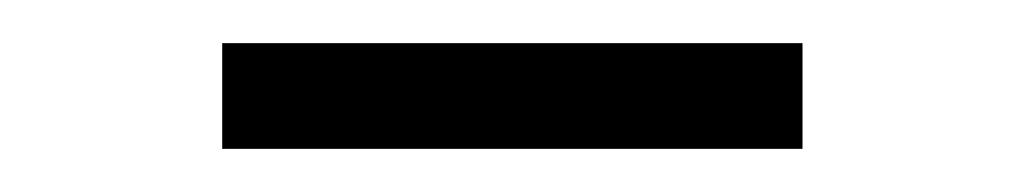

<svg xmlns="http://www.w3.org/2000/svg" viewBox="-20 -737 475 89"><path d="M83 -668H352V-717H83Z"/></svg>

Font: Harano Aji Mincho KR
Style: Regular
Weight: 400
Foundry: Masamichi Hosoda
Version: HaranoAjiMinchoKR-Regular version 20230610;ttx 4.39.4